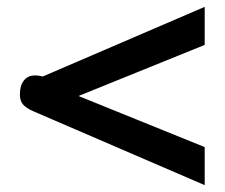

<svg xmlns="http://www.w3.org/2000/svg" viewBox="-20 -541 655 560"><path d="M76 -217Q56 -226 47 -236.5Q38 -247 38 -266Q38 -291 49.5 -306Q61 -321 82 -321Q90 -321 94 -320L105 -318L577 -521V-410L209 -261L577 -112V-1Z"/></svg>

Font: Niramit SemiBold
Style: Regular
Weight: 600
Designer: Katatrad Aksorn Co.,Ltd.
Foundry: Cadson Demak Co.,Ltd.
Version: Version 1.001; ttfautohint (v1.6)